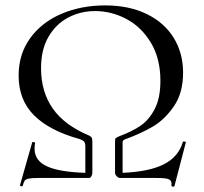

<svg xmlns="http://www.w3.org/2000/svg" viewBox="-20 -659 757 711"><path d="M668 -131 626 30Q625 33 619.5 32Q614 31 615 28Q617 11 606.5 5.5Q596 0 559 0H424Q418 0 412 -6.5Q406 -13 406 -19V-135Q406 -145 408.5 -147.5Q411 -150 423 -155Q469 -172 500.5 -193.5Q532 -215 553 -255.5Q574 -296 574 -360Q574 -442 539 -500.5Q504 -559 448.5 -588.5Q393 -618 332 -618Q279 -618 233.5 -594.5Q188 -571 160 -523.5Q132 -476 132 -407Q132 -319 175.5 -257Q219 -195 310 -157Q318 -153 320 -148.5Q322 -144 322 -133V-19Q322 -13 318.5 -6.5Q315 0 311 0H123Q97 0 86 2.5Q75 5 71.5 10Q68 15 64 29Q63 32 58 30.5Q53 29 54 27L99 -131Q99 -133 103 -133Q106 -133 108.5 -131.5Q111 -130 110 -129Q108 -121 108 -108Q108 -64 154 -43Q200 -22 296 -19V-116Q296 -129 291.5 -134.5Q287 -140 275 -144Q163 -175 106 -232Q49 -289 49 -379Q49 -459 92 -518Q135 -577 208 -608Q281 -639 369 -639Q458 -639 523.5 -607Q589 -575 623.5 -518.5Q658 -462 658 -390Q658 -315 624 -265.5Q590 -216 545.5 -190Q501 -164 443 -143Q438 -141 436 -138.5Q434 -136 434 -132V-19Q532 -23 586.5 -50.5Q641 -78 657 -133Q658 -136 663.5 -135Q669 -134 668 -131Z"/></svg>

Font: Cormorant SC Medium
Style: Regular
Weight: 500
Designer: Christian Thalmann (Catharsis Fonts)
Version: Version 3.000